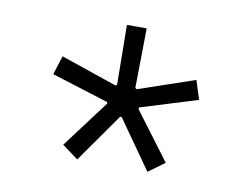

<svg xmlns="http://www.w3.org/2000/svg" viewBox="-54 -758 715 552"><g transform="rotate(10 303.5 -482.0)"><path d="M275.4 -684.6H333L330.6 -510.3L335 -507.3L499.5 -563.5L517.1 -508.3L351.1 -457L350.1 -452.1L454.1 -313.5L406.7 -278.8L306.6 -420.9H301.8L201.7 -278.8L154.8 -313.5L258.8 -452.1L257.3 -456.5L91.3 -508.3L108.9 -563.5L273.4 -507.3L277.3 -510.3Z"/></g></svg>

Font: Estedad-FD Regular
Style: FD-Regular
Weight: 400
Designer: Amin Abedi
Version: Version 7.3